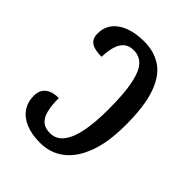

<svg xmlns="http://www.w3.org/2000/svg" viewBox="-166 -635 734 734"><g transform="rotate(45 201.0 -268.0)"><path d="M176 10Q130 10 98 -3.5Q66 -17 49 -42Q32 -67 32 -101Q32 -120 40 -133.5Q48 -147 64.5 -154.5Q81 -162 106 -162Q106 -121 113 -94.5Q120 -68 135.5 -55.5Q151 -43 177 -43Q210 -43 231 -70Q252 -97 261.5 -146.5Q271 -196 271 -265Q271 -352 260.5 -402Q250 -452 230 -473Q210 -494 180 -494Q154 -494 139 -480.5Q124 -467 117.5 -443.5Q111 -420 110 -389Q88 -389 71 -393.5Q54 -398 45 -409.5Q36 -421 36 -442Q36 -473 53.5 -496.5Q71 -520 104.5 -533Q138 -546 185 -546Q237 -546 276.5 -520.5Q316 -495 338 -434.5Q360 -374 360 -270Q360 -176 336.5 -114Q313 -52 272 -21Q231 10 176 10Z"/></g></svg>

Font: Noto Serif ExtraCondensed
Style: Regular
Weight: 400
Width: 2
Designer: Monotype Design Team
Foundry: Monotype Imaging Inc.
Version: Version 2.013